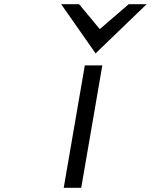

<svg xmlns="http://www.w3.org/2000/svg" viewBox="-20 -890 715 910"><path d="M433 -637 675 -870H590L453 -752L355 -870H270ZM465 -580H382L282 0H365Z"/></svg>

Font: Charger Monospace
Style: Regular
Weight: 400
Designer: Jasper
Foundry: Cannot Into Space Fonts
Version: Version 0.980